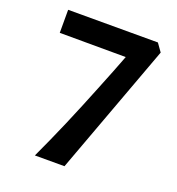

<svg xmlns="http://www.w3.org/2000/svg" viewBox="-134 -854 890 963"><g transform="rotate(20 311.0 -372.0)"><path d="M159 0Q180.5 -46 203.8 -97.8Q227 -149.5 250.8 -204.8Q274.5 -260 297.5 -316Q320.5 -372 342.2 -426Q364 -480 383.5 -529.2Q403 -578.5 418.5 -619.5L66 -620.5V-743.5H545L575.5 -700.5L317 0Z"/></g></svg>

Font: Merriweather Sans SemiBold
Style: Regular
Weight: 600
Designer: Eben Sorkin
Foundry: Eben Sorkin
Version: Version 2.001